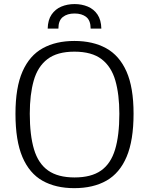

<svg xmlns="http://www.w3.org/2000/svg" viewBox="-20 -932 748 963"><path d="M352.5 11.7Q259.3 11.7 193.4 -25.4Q127.4 -62.5 92.5 -144.3Q57.6 -226.1 57.6 -361.3Q57.6 -493.7 93 -573.7Q128.4 -653.8 194.6 -690.2Q260.7 -726.6 353 -726.6Q445.8 -726.6 512.2 -690.2Q578.6 -653.8 614.3 -573.7Q649.9 -493.7 649.9 -361.8Q649.9 -228 615.2 -146Q580.6 -64 514.2 -26.1Q447.8 11.7 352.5 11.7ZM354 -42Q437.5 -42 486.6 -76.4Q535.6 -110.8 557.1 -181.6Q578.6 -252.4 578.6 -361.3Q578.6 -458 558.6 -527.8Q538.6 -597.7 489.5 -635.3Q440.4 -672.9 353 -672.9Q266.6 -672.9 217.8 -635.3Q168.9 -597.7 149.2 -527.8Q129.4 -458 129.4 -361.8Q129.4 -253.9 150.6 -182.9Q171.9 -111.8 221.2 -76.9Q270.5 -42 354 -42ZM219.2 -788.6Q220.2 -832 238.8 -859.1Q257.3 -886.2 287.6 -898.9Q317.9 -911.6 354 -911.6Q390.1 -911.6 420.4 -898.9Q450.7 -886.2 469 -859.1Q487.3 -832 488.3 -788.6H434.6Q434.6 -829.1 412.6 -846.7Q390.6 -864.3 354 -864.3Q317.4 -864.3 295.2 -846.7Q272.9 -829.1 272.9 -788.6Z"/></svg>

Font: Pontano Sans Light
Style: Regular
Weight: 300
Designer: Vernon Adams
Foundry: Vernon Adams
Version: Version 2.001